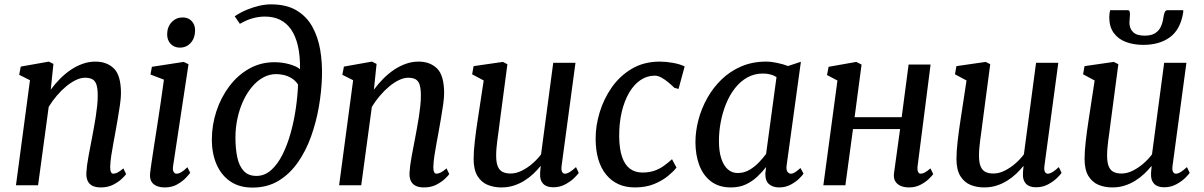

<svg xmlns="http://www.w3.org/2000/svg" viewBox="-20 -851 5530 882"><path d="M213.1 -439.1Q232.4 -465.6 255.7 -489Q278.9 -512.4 305.3 -530.3Q331.7 -548.1 360.1 -558Q388.5 -568 418.2 -568Q471.4 -568 503.5 -536.1Q535.7 -504.2 535.7 -422.7Q535.7 -401.7 531.3 -370.7Q526.8 -339.7 521.2 -306.9Q515.5 -274 510.7 -247Q506.3 -222 500.8 -193.1Q495.3 -164.2 491.1 -136.1Q486.9 -107.9 486.2 -85.4Q485.9 -68.5 489.7 -60.8Q493.4 -53.1 499.9 -53.1Q509.5 -53.1 520.5 -58.7Q531.5 -64.4 546.8 -77.5L559.3 -51.3Q555.7 -45.1 540.1 -30.2Q524.5 -15.2 500 -2.6Q475.5 10 443.6 10Q418.6 10 403.6 1.9Q388.7 -6.3 382.3 -21Q375.9 -35.7 376.6 -55.9Q377.3 -71 379.8 -90.8Q382.4 -110.5 386.5 -132.8Q390.6 -155 395 -177.6Q399.3 -200.1 403.2 -220.5Q407 -241.5 411.5 -265.7Q416 -290 420 -315.7Q423.9 -341.4 426.5 -366.3Q429.1 -391.2 428.9 -413.4Q428.8 -445 423 -462.4Q417.2 -479.7 404.5 -486.8Q391.8 -493.9 370.4 -493.9Q350.8 -493.9 328.4 -483.2Q306.1 -472.5 283.7 -454Q261.4 -435.4 240.7 -411.2Q220 -386.9 203.7 -360L154.9 0H53.3L117.7 -482.5L68.1 -507.4L75.4 -545.1L204.2 -568L225.4 -557.4Z M737.5 10Q715.2 10 699.1 3.1Q683 -3.9 675.2 -17.9Q667.5 -31.9 669.4 -53.3Q671.4 -73.7 676.7 -108.5Q682 -143.4 688.8 -188.2Q695.7 -232.9 703.6 -283.3Q711.5 -333.6 719 -385.3Q726.5 -437 733 -485.1L671.2 -508.7L677.8 -544.1L823.6 -566.6L846 -556L775.2 -88.8Q772.4 -70.8 777.3 -62Q782.3 -53.1 790.5 -53.1Q800.7 -53.1 812.3 -59.7Q823.8 -66.2 840.8 -82.8L853.8 -57.2Q849 -50.1 833.7 -33.9Q818.3 -17.8 794 -3.9Q769.6 10 737.5 10ZM806 -632.2Q780.5 -632.2 763.9 -649.6Q747.2 -667 747.9 -695.4Q748.6 -728.1 768.9 -749.5Q789.1 -770.9 819.2 -770.9Q845 -770.9 860.7 -754.1Q876.4 -737.3 876.2 -711.1Q876 -676.4 856.4 -654.3Q836.8 -632.2 806 -632.2Z M1139.8 10.7Q1079.7 10.7 1038.2 -17.5Q996.7 -45.8 974.9 -95.7Q953.2 -145.6 953.2 -209.9Q953.2 -276.4 974 -339.8Q994.8 -403.2 1033 -454.2Q1071.2 -505.2 1124 -535.2Q1176.9 -565.2 1240.8 -565.2Q1275.8 -565.2 1309 -556.1Q1342.2 -546.9 1358.3 -533.2Q1359 -594.8 1348.5 -640.2Q1337.9 -685.7 1317.2 -715.6Q1296.5 -745.5 1266.3 -760.2Q1236.1 -774.9 1197 -774.9Q1170.4 -774.9 1142.4 -767.6Q1114.4 -760.2 1082 -741.5L1058.2 -776.3Q1084.5 -794 1113.7 -806.1Q1142.9 -818.2 1171.3 -824.6Q1199.8 -831 1224.8 -831Q1295.8 -831 1342.2 -803.3Q1388.5 -775.6 1414.8 -728.2Q1441.1 -680.8 1451.1 -621.2Q1461 -561.6 1459 -497.7Q1457 -431.3 1444.8 -360.5Q1432.5 -289.7 1408.8 -223.6Q1385.2 -157.5 1348.1 -104.6Q1310.9 -51.6 1259.4 -20.4Q1207.9 10.7 1139.8 10.7ZM1158 -42.9Q1195.7 -42.9 1225.6 -69.6Q1255.5 -96.4 1277.8 -141Q1300.1 -185.6 1315.4 -240.6Q1330.7 -295.7 1339 -353.4Q1347.3 -411 1349.2 -462.6Q1336.7 -481.3 1319.4 -491.8Q1302.1 -502.3 1283.6 -506.5Q1265.2 -510.6 1248.6 -510.6Q1217.2 -510.6 1189 -495.1Q1160.9 -479.6 1137.6 -451.9Q1114.3 -424.2 1097.3 -387.5Q1080.3 -350.8 1071 -307.9Q1061.6 -264.9 1061.6 -219.3Q1061.6 -167.7 1070.1 -128Q1078.6 -88.2 1099.7 -65.6Q1120.7 -42.9 1158 -42.9Z M1697.6 -439.1Q1716.9 -465.6 1740.2 -489Q1763.4 -512.4 1789.8 -530.3Q1816.2 -548.1 1844.6 -558Q1873 -568 1902.7 -568Q1955.9 -568 1988 -536.1Q2020.2 -504.2 2020.2 -422.7Q2020.2 -401.7 2015.8 -370.7Q2011.3 -339.7 2005.7 -306.9Q2000 -274 1995.2 -247Q1990.8 -222 1985.3 -193.1Q1979.8 -164.2 1975.6 -136.1Q1971.4 -107.9 1970.7 -85.4Q1970.4 -68.5 1974.2 -60.8Q1977.9 -53.1 1984.4 -53.1Q1994 -53.1 2005 -58.7Q2016 -64.4 2031.3 -77.5L2043.8 -51.3Q2040.2 -45.1 2024.6 -30.2Q2009 -15.2 1984.5 -2.6Q1960 10 1928.1 10Q1903.1 10 1888.1 1.9Q1873.2 -6.3 1866.8 -21Q1860.4 -35.7 1861.1 -55.9Q1861.8 -71 1864.3 -90.8Q1866.9 -110.5 1871 -132.8Q1875.1 -155 1879.5 -177.6Q1883.8 -200.1 1887.7 -220.5Q1891.5 -241.5 1896 -265.7Q1900.5 -290 1904.5 -315.7Q1908.4 -341.4 1911 -366.3Q1913.6 -391.2 1913.4 -413.4Q1913.3 -445 1907.5 -462.4Q1901.7 -479.7 1889 -486.8Q1876.3 -493.9 1854.9 -493.9Q1835.3 -493.9 1812.9 -483.2Q1790.6 -472.5 1768.2 -454Q1745.9 -435.4 1725.2 -411.2Q1704.5 -386.9 1688.2 -360L1639.4 0H1537.8L1602.2 -482.5L1552.6 -507.4L1559.9 -545.1L1688.7 -568L1709.9 -557.4Z M2282.6 10Q2248.5 10 2219.8 -1.9Q2191.1 -13.8 2173.5 -42.3Q2156 -70.7 2155.7 -120.5Q2155.7 -138 2157.1 -158.8Q2158.5 -179.6 2161.2 -202.7Q2163.8 -225.8 2167 -249.3Q2170.1 -272.8 2173.6 -294.7L2202 -481.3L2148.9 -509.7L2155.5 -547.2L2290 -566.6L2310.9 -556L2275.8 -290.7Q2273.3 -269.2 2270.4 -248.6Q2267.5 -228 2264.9 -208.6Q2262.3 -189.2 2260.8 -171.1Q2259.2 -153.1 2259.2 -136.6Q2259.2 -103.7 2267.1 -85.7Q2275 -67.7 2289.9 -60.8Q2304.7 -53.9 2325.3 -53.9Q2351 -53.9 2377.1 -66.9Q2403.3 -79.9 2426.3 -100Q2449.4 -120.1 2465.5 -141.9L2521.4 -562.6H2623.6L2559.9 -89.5Q2557.4 -70.6 2562 -61.9Q2566.5 -53.1 2575.1 -53.1Q2584.6 -53.1 2596.2 -60Q2607.8 -66.8 2626 -83.4L2638.6 -56.9Q2634.3 -49.8 2618.2 -33.8Q2602 -17.8 2577 -4.3Q2552.1 9.3 2521.1 9.3Q2489.8 9.3 2474.7 -7.4Q2459.5 -24.2 2461.2 -52.3Q2461 -54.2 2461.2 -58.1Q2461.4 -61.9 2461.9 -66.9Q2462.4 -71.8 2462.9 -77Q2463.4 -82.2 2463.9 -86.8L2462.6 -87.8Q2448 -69.8 2429.7 -52.4Q2411.4 -35 2388.8 -21Q2366.3 -6.9 2339.9 1.6Q2313.4 10 2282.6 10Z M3078 -447.6Q3065.6 -459.9 3049.9 -472.9Q3034.2 -485.9 3018.2 -494.7Q3002.2 -503.5 2988.1 -503.5Q2952.6 -503.5 2922.4 -483.2Q2892.3 -462.9 2870.2 -425.4Q2848.2 -387.8 2836 -336.3Q2823.9 -284.7 2824.4 -222.3Q2825.2 -166.3 2837.7 -130Q2850.2 -93.7 2873.8 -76Q2897.4 -58.4 2931.2 -58.4Q2961.7 -58.4 2985.1 -66.4Q3008.4 -74.3 3028.1 -88.2Q3047.9 -102 3067 -119.7L3087.6 -81.1Q3075.3 -64.9 3049.5 -43.4Q3023.8 -21.8 2985.5 -5.9Q2947.3 10 2896.4 10Q2812.7 10 2764.6 -48.7Q2716.6 -107.4 2716.2 -213.3Q2715.8 -271.9 2734.4 -333.9Q2753 -395.9 2790 -449.2Q2827.1 -502.4 2882.6 -535.2Q2938 -568 3011.3 -568Q3038.9 -568 3071.1 -562.3Q3103.3 -556.6 3125.2 -545.9L3097 -442.4Z M3593.9 -93.6Q3590.7 -70.5 3597.5 -61.8Q3604.3 -53.1 3612.9 -53.1Q3622 -53.1 3632.1 -59.5Q3642.3 -65.9 3657.2 -79.2L3671.2 -53.3Q3667.1 -46.5 3651.9 -31.2Q3636.6 -15.9 3612.8 -3Q3588.9 10 3559.2 10Q3530.7 10 3513 -4.9Q3495.3 -19.8 3495.7 -53.6L3499.3 -83.6Q3481.7 -61.3 3459 -39.7Q3436.3 -18.1 3406.5 -4Q3376.7 10 3337.9 10Q3282.6 10 3246.4 -17.5Q3210.2 -45 3192.4 -92.2Q3174.7 -139.3 3174.7 -198Q3174.7 -247.6 3188.3 -299.8Q3202 -351.9 3228.6 -399.8Q3255.2 -447.6 3294.4 -485.7Q3333.7 -523.7 3385.1 -545.9Q3436.6 -568 3499.6 -568Q3522.8 -568 3550.8 -561.9Q3578.9 -555.9 3600 -547.7L3659.1 -567.3ZM3547.1 -497Q3533.8 -505.5 3518 -509.3Q3502.2 -513.2 3485.2 -513.2Q3444.9 -513.2 3412.5 -494.9Q3380.2 -476.7 3355.9 -445.3Q3331.5 -414 3315.3 -373.9Q3299 -333.8 3290.8 -289.9Q3282.6 -246 3282.6 -203.3Q3282.6 -155.4 3293.5 -122.5Q3304.4 -89.6 3323.6 -72.9Q3342.9 -56.2 3368.1 -56.2Q3398.3 -56.2 3422.8 -70.6Q3447.3 -85.1 3466.6 -105.4Q3485.8 -125.6 3499.2 -143.7Z M4195.3 -88.8Q4193.1 -70.3 4197.4 -61.7Q4201.7 -53.1 4208.8 -53.1Q4217.7 -53.1 4228 -58.4Q4238.4 -63.7 4254.2 -77.5L4267.1 -51.3Q4262.8 -44.8 4247.7 -29.9Q4232.6 -14.9 4209 -2.5Q4185.4 10 4156.1 10Q4133.6 10 4117 2.7Q4100.4 -4.5 4092.1 -19.3Q4083.9 -34 4086.9 -55.8L4114.8 -258.1H3898.4L3863.5 0H3762.3L3827 -481.1L3779.1 -506.3L3786.4 -544.1L3913.5 -566.6L3937.8 -554.4L3905.8 -312.5H4122.1L4153.9 -554.5H4254.9Z M4500.6 10Q4466.5 10 4437.8 -1.9Q4409.1 -13.8 4391.5 -42.3Q4374 -70.7 4373.7 -120.5Q4373.7 -138 4375.1 -158.8Q4376.5 -179.6 4379.2 -202.7Q4381.8 -225.8 4385 -249.3Q4388.1 -272.8 4391.6 -294.7L4420 -481.3L4366.9 -509.7L4373.5 -547.2L4508 -566.6L4528.9 -556L4493.8 -290.7Q4491.3 -269.2 4488.4 -248.6Q4485.5 -228 4482.9 -208.6Q4480.3 -189.2 4478.8 -171.1Q4477.2 -153.1 4477.2 -136.6Q4477.2 -103.7 4485.1 -85.7Q4493 -67.7 4507.9 -60.8Q4522.7 -53.9 4543.3 -53.9Q4569 -53.9 4595.1 -66.9Q4621.3 -79.9 4644.3 -100Q4667.4 -120.1 4683.5 -141.9L4739.4 -562.6H4841.6L4777.9 -89.5Q4775.4 -70.6 4780 -61.9Q4784.5 -53.1 4793.1 -53.1Q4802.6 -53.1 4814.2 -60Q4825.8 -66.8 4844 -83.4L4856.6 -56.9Q4852.3 -49.8 4836.2 -33.8Q4820 -17.8 4795 -4.3Q4770.1 9.3 4739.1 9.3Q4707.8 9.3 4692.7 -7.4Q4677.5 -24.2 4679.2 -52.3Q4679 -54.2 4679.2 -58.1Q4679.4 -61.9 4679.9 -66.9Q4680.4 -71.8 4680.9 -77Q4681.4 -82.2 4681.9 -86.8L4680.6 -87.8Q4666 -69.8 4647.7 -52.4Q4629.4 -35 4606.8 -21Q4584.3 -6.9 4557.9 1.6Q4531.4 10 4500.6 10Z M5089.1 10Q5055 10 5026.3 -1.9Q4997.6 -13.8 4980 -42.3Q4962.5 -70.7 4962.2 -120.5Q4962.2 -138 4963.6 -158.8Q4965 -179.6 4967.7 -202.7Q4970.3 -225.8 4973.5 -249.3Q4976.6 -272.8 4980.1 -294.7L5008.5 -481.3L4955.4 -509.7L4962 -547.2L5096.5 -566.6L5117.4 -556L5082.3 -290.7Q5079.8 -269.2 5076.9 -248.6Q5074 -228 5071.4 -208.6Q5068.8 -189.2 5067.3 -171.1Q5065.7 -153.1 5065.7 -136.6Q5065.7 -103.7 5073.6 -85.7Q5081.5 -67.7 5096.4 -60.8Q5111.2 -53.9 5131.8 -53.9Q5157.5 -53.9 5183.6 -66.9Q5209.8 -79.9 5232.8 -100Q5255.9 -120.1 5272 -141.9L5327.9 -562.6H5430.1L5366.4 -89.5Q5363.9 -70.6 5368.5 -61.9Q5373 -53.1 5381.6 -53.1Q5391.1 -53.1 5402.7 -60Q5414.3 -66.8 5432.5 -83.4L5445.1 -56.9Q5440.8 -49.8 5424.7 -33.8Q5408.5 -17.8 5383.5 -4.3Q5358.6 9.3 5327.6 9.3Q5296.3 9.3 5281.2 -7.4Q5266 -24.2 5267.7 -52.3Q5267.5 -54.2 5267.7 -58.1Q5267.9 -61.9 5268.4 -66.9Q5268.9 -71.8 5269.4 -77Q5269.9 -82.2 5270.4 -86.8L5269.1 -87.8Q5254.5 -69.8 5236.2 -52.4Q5217.9 -35 5195.3 -21Q5172.8 -6.9 5146.4 1.6Q5119.9 10 5089.1 10ZM5160.4 -804.2Q5167.2 -804.2 5169 -798.7Q5170.8 -793.1 5170.8 -784.8Q5170.8 -776.4 5169.6 -766.3Q5168.3 -756.2 5168.3 -747.7Q5168.3 -719.9 5185 -703.6Q5201.7 -687.2 5238 -687.2Q5269.5 -687.2 5287.2 -699Q5305 -710.7 5313.5 -730.3Q5322 -749.9 5324.8 -773Q5326.3 -784.3 5330.2 -794.3Q5334.1 -804.2 5343 -804.2H5415.6Q5415.6 -800.7 5415.6 -797.2Q5415.6 -793.7 5414.6 -789.6Q5401.3 -713.7 5353.5 -679.3Q5305.7 -644.9 5232.2 -644.9Q5187.7 -644.9 5152.4 -658.1Q5117 -671.3 5096.4 -699.5Q5075.7 -727.7 5075.7 -771.5Q5075.7 -779.5 5076.7 -787.8Q5077.7 -796.1 5079.7 -804.2Z"/></svg>

Font: Merriweather 7pt Light
Style: Italic
Weight: 300
Italic angle: -7.8°
Designer: Eben Sorkin
Foundry: Eben Sorkin
Version: Version 2.200;gftools[0.9.31]